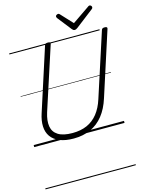

<svg xmlns="http://www.w3.org/2000/svg" viewBox="-214 -1298 1403 1842"><g transform="rotate(-15 487.0 -377.5)"><path d="M389 19Q305 19 249 -4.5Q193 -28 164 -69.5Q135 -111 132.5 -169Q130 -227 153 -296L353 -916Q356 -926 363 -930.5Q370 -935 386 -935Q400 -935 406.5 -930.5Q413 -926 409 -915L206 -291Q181 -212 190.5 -154.5Q200 -97 249.5 -66Q299 -35 391 -35Q473 -35 535.5 -62.5Q598 -90 642.5 -146Q687 -202 713 -284L918 -916Q921 -926 927.5 -930.5Q934 -935 950 -935Q979 -935 973 -915L768 -280Q737 -181 684 -114.5Q631 -48 557 -14.5Q483 19 389 19ZM863 -1175Q872 -1175 878.5 -1168Q885 -1161 885 -1154Q885 -1148 883 -1144Q881 -1140 876 -1136L697 -998Q688 -991 681 -988Q674 -985 666 -985Q659 -985 653.5 -988.5Q648 -992 642 -999L532 -1139Q529 -1144 527.5 -1148Q526 -1152 526 -1155Q526 -1164 535 -1169.5Q544 -1175 551 -1175Q558 -1175 561.5 -1172Q565 -1169 569 -1165L676 -1050L842 -1164Q850 -1170 854 -1172.5Q858 -1175 863 -1175ZM0 410H897V420H0ZM0 -20H897V0H0ZM0 -505H897V-500H0ZM0 -930H897V-920H0Z"/></g></svg>

Font: Playwrite DE LA Guides
Style: Regular
Weight: 400
Designer: Veronika Burian, José Scaglione
Foundry: TypeTogether
Version: Version 1.003